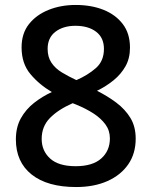

<svg xmlns="http://www.w3.org/2000/svg" viewBox="-20 -744 612 774"><path d="M285 -724Q348 -724 397 -704.5Q446 -685 475 -647Q504 -609 504 -552Q504 -509 486 -477Q468 -445 438 -420.5Q408 -396 371 -378Q413 -357 448.5 -330.5Q484 -304 505.5 -269Q527 -234 527 -185Q527 -125 497 -81.5Q467 -38 413 -14Q359 10 287 10Q171 10 107.5 -40.5Q44 -91 44 -182Q44 -231 64 -267Q84 -303 117 -329Q150 -355 189 -373Q138 -403 102.5 -445.5Q67 -488 67 -553Q67 -609 96.5 -646.5Q126 -684 175.5 -704Q225 -724 285 -724ZM148 -184Q148 -136 182 -105Q216 -74 285 -74Q353 -74 388 -105Q423 -136 423 -186Q423 -218 405 -242.5Q387 -267 357 -286.5Q327 -306 288 -322L273 -328Q214 -302 181 -268Q148 -234 148 -184ZM284 -640Q235 -640 203.5 -616Q172 -592 172 -547Q172 -514 187.5 -491Q203 -468 229.5 -452Q256 -436 288 -421Q334 -441 366.5 -469.5Q399 -498 399 -547Q399 -592 367.5 -616Q336 -640 284 -640Z"/></svg>

Font: Noto Sans Kawi Medium
Style: Regular
Weight: 500
Designer: Fadhl Haqq
Version: Version 1.000